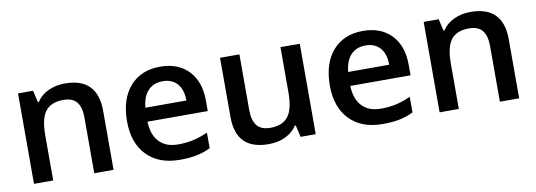

<svg xmlns="http://www.w3.org/2000/svg" viewBox="-49 -834 3154 1129"><g transform="rotate(-10 1528.5 -270.0)"><path d="M557.1 0H441.9V-332Q441.9 -394.5 416.7 -425.3Q391.6 -456.1 336.9 -456.1Q264.2 -456.1 230.5 -413.1Q196.8 -370.1 196.8 -269V0H82V-540H171.9L188 -469.2H193.8Q218.3 -507.8 263.2 -528.8Q308.1 -549.8 362.8 -549.8Q557.1 -549.8 557.1 -352.1Z M952.6 9.8Q826.7 9.8 755.6 -63.7Q684.6 -137.2 684.6 -266.1Q684.6 -398.4 750.5 -474.1Q816.4 -549.8 931.6 -549.8Q1038.6 -549.8 1100.6 -484.9Q1162.6 -419.9 1162.6 -306.2V-244.1H802.7Q805.2 -165.5 845.2 -123.3Q885.3 -81.1 958 -81.1Q1005.9 -81.1 1047.1 -90.1Q1088.4 -99.1 1135.7 -120.1V-26.9Q1093.8 -6.8 1050.8 1.5Q1007.8 9.8 952.6 9.8ZM931.6 -462.9Q877 -462.9 844 -428.2Q811 -393.6 804.7 -327.1H1049.8Q1048.8 -394 1017.6 -428.5Q986.3 -462.9 931.6 -462.9Z M1673.8 0 1657.7 -70.8H1651.9Q1627.9 -33.2 1583.7 -11.7Q1539.6 9.8 1482.9 9.8Q1384.8 9.8 1336.4 -39.1Q1288.1 -87.9 1288.1 -187V-540H1403.8V-207Q1403.8 -145 1429.2 -114Q1454.6 -83 1508.8 -83Q1581.1 -83 1615 -126.2Q1648.9 -169.4 1648.9 -271V-540H1764.2V0Z M2163.6 9.8Q2037.6 9.8 1966.6 -63.7Q1895.5 -137.2 1895.5 -266.1Q1895.5 -398.4 1961.4 -474.1Q2027.3 -549.8 2142.6 -549.8Q2249.5 -549.8 2311.5 -484.9Q2373.5 -419.9 2373.5 -306.2V-244.1H2013.7Q2016.1 -165.5 2056.2 -123.3Q2096.2 -81.1 2168.9 -81.1Q2216.8 -81.1 2258.1 -90.1Q2299.3 -99.1 2346.7 -120.1V-26.9Q2304.7 -6.8 2261.7 1.5Q2218.8 9.8 2163.6 9.8ZM2142.6 -462.9Q2087.9 -462.9 2054.9 -428.2Q2022 -393.6 2015.6 -327.1H2260.7Q2259.8 -394 2228.5 -428.5Q2197.3 -462.9 2142.6 -462.9Z M2979 0H2863.8V-332Q2863.8 -394.5 2838.6 -425.3Q2813.5 -456.1 2758.8 -456.1Q2686 -456.1 2652.3 -413.1Q2618.7 -370.1 2618.7 -269V0H2503.9V-540H2593.8L2609.9 -469.2H2615.7Q2640.1 -507.8 2685.1 -528.8Q2730 -549.8 2784.7 -549.8Q2979 -549.8 2979 -352.1Z"/></g></svg>

Font: JBL Sans
Style: Semibold
Weight: 600
Version: Version 1.10